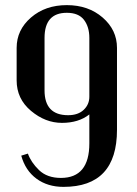

<svg xmlns="http://www.w3.org/2000/svg" viewBox="-20 -720 537 750"><path d="M45 -533Q45 -603 101 -651.5Q157 -700 241 -700Q325 -700 381 -651.5Q437 -603 437 -533V-213Q437 10 228 10Q166 10 122.5 -22Q79 -54 63 -112L89 -120Q101 -86 132.5 -55.5Q164 -25 218 -25Q329 -25 329 -160V-273Q287 -240 222 -240Q157 -240 101 -287Q45 -334 45 -406ZM154 -572V-367Q154 -270 246 -270Q285 -270 307 -291Q329 -312 329 -342V-572Q329 -615 308 -642.5Q287 -670 241 -670Q154 -670 154 -572Z"/></svg>

Font: Trochut
Style: Regular
Weight: 400
Designer: Andreu Balius
Foundry: Andreu Balius
Version: Version 1.001